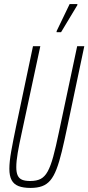

<svg xmlns="http://www.w3.org/2000/svg" viewBox="-20 -915 434 943"><path d="M130 8Q94 8 71 -1Q48 -10 37 -30.5Q26 -51 26 -86Q26 -121 35 -171.5Q44 -222 59 -294L142 -688H178L87 -264Q74 -205 67 -164Q60 -123 60 -94Q60 -68 67 -53Q74 -38 89 -32Q104 -26 128 -26Q160 -26 180 -36.5Q200 -47 214.5 -73.5Q229 -100 241.5 -146Q254 -192 269 -264L359 -688H394L311 -294Q296 -222 283.5 -170.5Q271 -119 257.5 -84Q244 -49 227 -29Q210 -9 186.5 -0.5Q163 8 130 8ZM258 -757V-762L322 -895H360V-890L280 -757Z"/></svg>

Font: Saira UltraCondensed Thin
Style: Italic
Weight: 250
Width: 1
Italic angle: -12°
Designer: Hector Gatti with collaboration of the Omnibus-Type team
Foundry: Omnibus-Type
Version: Version 1.101